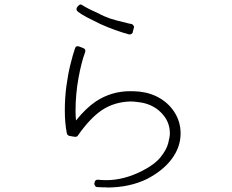

<svg xmlns="http://www.w3.org/2000/svg" viewBox="-20 -806 1040 859"><path d="M457 33Q559 33 637 -5Q709 -42 748.5 -95Q788 -148 788 -209Q788 -257 764.5 -297.5Q741 -338 699.5 -364Q658 -390 605 -396Q594 -397 584 -397.5Q574 -398 563 -398H562Q479 -398 410 -353Q365 -323 320 -267Q319 -278 318.5 -289Q318 -300 318 -311Q318 -384 331 -456Q344 -528 361 -573Q365 -586 352 -591L334 -598Q332 -599 329 -599Q328 -599 326 -599Q324 -599 323 -599Q317 -595 316 -591Q306 -562 295 -517.5Q284 -473 277 -420.5Q270 -368 270 -312Q270 -255 279 -210Q280 -202 290 -198L314 -194Q315 -194 315.5 -194Q316 -194 317 -194Q325 -194 328 -199Q383 -278 437 -314Q492 -350 563 -352Q580 -352 600 -349Q661 -342 700.5 -302.5Q740 -263 740 -210Q740 -194 732.5 -165Q725 -136 698.5 -103Q672 -70 617 -42Q535 0 456 0Q447 0 437.5 -0.5Q428 -1 418 -2H417Q405 -2 403 11L402 15Q402 22 406 26Q409 31 416 31Q426 32 436.5 32Q447 32 457 32ZM561 -652Q564 -652 568 -654Q574 -658 574 -663L579 -682Q581 -687 577 -692Q574 -697 568 -699Q566 -699 564 -699.5Q562 -700 560 -700Q532 -707 502 -714.5Q472 -722 445 -734L428 -742L425 -744Q402 -754 382 -764Q362 -774 348 -783Q345 -786 340 -786Q337 -786 334 -783Q331 -780 329 -779L326 -775Q322 -771 322 -764Q323 -759 328 -754Q345 -741 370 -728Q395 -715 428 -699Q461 -684 494.5 -672Q528 -660 557 -652Q558 -652 559 -652Q560 -652 561 -652Z"/></svg>

Font: Kokoro
Style: Regular
Weight: 400
Version: Version 1.00